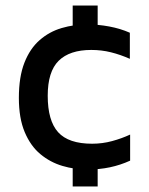

<svg xmlns="http://www.w3.org/2000/svg" viewBox="-20 -672 536 692"><path d="M242 -539V-652H332V-539ZM242 0V-99H332V0ZM295 -61Q249 -61 205 -74Q161 -87 125.5 -116.5Q90 -146 69 -196Q48 -246 48 -319Q48 -395 68 -446Q88 -497 123 -527.5Q158 -558 202.5 -571Q247 -584 294 -584Q334 -584 374 -576.5Q414 -569 448 -554V-460Q414 -475 380 -483.5Q346 -492 309 -492Q231 -492 191.5 -453Q152 -414 152 -327Q152 -237 189.5 -195.5Q227 -154 312 -154Q349 -154 384 -163.5Q419 -173 449 -187V-93Q414 -77 376 -69Q338 -61 295 -61Z"/></svg>

Font: Maven Pro Medium
Style: Regular
Weight: 500
Designer: Joe Prince
Foundry: Joe Prince
Version: Version 2.103